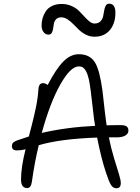

<svg xmlns="http://www.w3.org/2000/svg" viewBox="-20 -989 753 1030"><path d="M240.2 -803.2Q224.1 -803.2 213.6 -816.9Q203.1 -830.6 203.1 -852.1Q203.1 -873 208.7 -892.3Q214.4 -911.6 226.1 -929.2Q237.8 -946.8 259.8 -957.3Q281.7 -967.8 311 -967.8Q339.4 -967.8 363.5 -957Q387.7 -946.3 403.6 -930.7Q419.4 -915 433.1 -899.7Q446.8 -884.3 460.4 -873.5Q474.1 -862.8 486.8 -862.8Q506.8 -862.8 518.1 -873.8Q529.3 -884.8 533 -900.4Q536.6 -916 538.8 -931.6Q541 -947.3 547.1 -958.3Q553.2 -969.2 564.9 -969.2Q599.1 -969.2 599.1 -920.9Q599.1 -862.8 569.1 -827.4Q539.1 -792 486.8 -792Q462.9 -792 441.4 -802.7Q419.9 -813.5 404.1 -828.6Q388.2 -843.8 373.5 -859.1Q358.9 -874.5 342.3 -885.3Q325.7 -896 309.1 -896Q291.5 -896 281.7 -886.5Q272 -877 269.3 -863.3Q266.6 -849.6 264.9 -835.9Q263.2 -822.3 257.6 -812.7Q252 -803.2 240.2 -803.2ZM69.8 -182.1Q43.9 -182.1 43.9 -206.1Q43.9 -216.3 49.8 -222.9Q55.7 -229.5 71.8 -235.8Q127.9 -254.9 134.8 -256.8Q168.9 -385.3 178.2 -441.9Q184.1 -476.1 186 -507.8Q187.5 -543 210.9 -543Q222.7 -543 235.8 -533.2Q280.8 -619.6 319.6 -658.9Q358.4 -698.2 402.8 -698.2Q462.9 -698.2 490.2 -652.8Q515.1 -611.8 529.8 -501.5Q533.7 -469.2 543 -384.8Q546.4 -353.5 551.8 -316.9Q563 -316.9 586.9 -317.4Q610.8 -317.9 623 -317.9Q649.9 -317.9 659.4 -310.8Q668.9 -303.7 668.9 -288.1Q668.9 -272.5 653.1 -262.5Q637.2 -252.4 606.9 -252Q600.1 -252.4 593 -252.4Q585.9 -252.4 577.4 -252.2Q568.8 -252 564 -252Q575.7 -193.8 592.3 -139.2Q608.9 -84.5 618.4 -54Q627.9 -23.4 627.9 -6.8Q627.9 21 605 21Q586.4 21 575.2 2.9Q564 -15.1 547.9 -64.9Q523.4 -137.7 501 -251Q302.2 -244.1 188 -210Q166 -121.1 150.9 -13.2Q146 20 126 20Q92.8 20 92.8 -25.9Q92.8 -92.8 117.2 -188Q93.3 -182.1 69.8 -182.1ZM402.8 -632.8Q358.4 -632.8 303.5 -535.6Q248.5 -438.5 204.1 -275.9Q336.4 -306.6 490.2 -314Q483.4 -352.5 481 -379.9Q465.3 -525.4 457 -562Q444.3 -619.1 419.4 -629.9Q412.1 -632.8 402.8 -632.8Z"/></svg>

Font: Shantell Sans Bouncy
Style: Regular
Weight: 300
Designer: Stephen Nixon, Anya Danilova, Shantell Martin
Foundry: Arrow Type
Version: Version 1.006;[9816181b4]